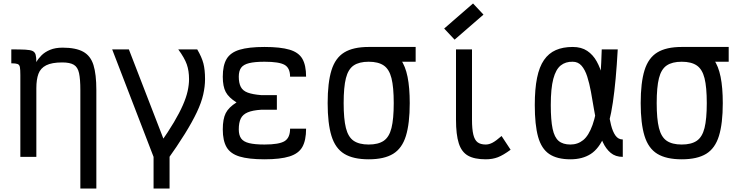

<svg xmlns="http://www.w3.org/2000/svg" viewBox="-20 -902 4240 1104"><path d="M442 182V-384Q442 -447 434.5 -481.5Q427 -516 404.5 -529.5Q382 -543 338 -543Q278 -543 245.5 -526.5Q213 -510 201 -477.5Q189 -445 189 -395V0H97V-470L189 -545Q199 -564 218.5 -583.5Q238 -603 268 -615.5Q298 -628 340 -628Q416 -628 458.5 -604.5Q501 -581 517.5 -528Q534 -475 534 -384V182ZM97 -470Q97 -501 94.5 -515.5Q92 -530 81 -534Q70 -538 45 -538V-618Q96 -618 125.5 -616.5Q155 -615 168 -608.5Q181 -602 185 -587Q189 -572 189 -545Z M863 182V0L625 -618H721L955 -13V182ZM937 25 901 -78Q948 -145 980 -199Q1012 -253 1031.5 -297.5Q1051 -342 1059 -378.5Q1067 -415 1067 -447Q1067 -495 1054 -532Q1041 -569 1005 -618H1114Q1140 -574 1149.5 -537.5Q1159 -501 1159 -447Q1159 -405 1148.5 -358.5Q1138 -312 1112 -257Q1086 -202 1043 -132.5Q1000 -63 937 25Z M1501 14Q1410 14 1357.5 -2Q1305 -18 1283 -55.5Q1261 -93 1261 -158Q1261 -218 1278 -251.5Q1295 -285 1340 -313Q1295 -341 1278 -373Q1261 -405 1261 -461Q1261 -526 1283 -563Q1305 -600 1357.5 -616Q1410 -632 1501 -632Q1592 -632 1644.5 -616.5Q1697 -601 1718.5 -564Q1740 -527 1740 -461H1648Q1648 -511 1616.5 -529Q1585 -547 1501 -547Q1445 -547 1412.5 -539Q1380 -531 1366.5 -512.5Q1353 -494 1353 -461Q1353 -425 1364.5 -402.5Q1376 -380 1404.5 -369.5Q1433 -359 1482 -355H1572V-271H1482Q1433 -268 1404.5 -256Q1376 -244 1364.5 -220.5Q1353 -197 1353 -158Q1353 -125 1366.5 -106Q1380 -87 1412.5 -79Q1445 -71 1501 -71Q1585 -71 1616.5 -90.5Q1648 -110 1648 -162H1740Q1740 -95 1718.5 -57Q1697 -19 1644.5 -2.5Q1592 14 1501 14Z M2100 14Q2011 14 1959.5 -17.5Q1908 -49 1886 -120.5Q1864 -192 1864 -309Q1864 -427 1886 -498Q1908 -569 1959.5 -600.5Q2011 -632 2100 -632Q2167 -632 2212 -615Q2257 -598 2284 -560Q2311 -522 2323.5 -460Q2336 -398 2336 -309Q2336 -192 2314 -120.5Q2292 -49 2240.5 -17.5Q2189 14 2100 14ZM2100 -71Q2155 -71 2186.5 -92.5Q2218 -114 2231 -166Q2244 -218 2244 -309Q2244 -401 2231 -452.5Q2218 -504 2186.5 -525.5Q2155 -547 2100 -547Q2045 -547 2013.5 -525.5Q1982 -504 1969 -452.5Q1956 -401 1956 -309Q1956 -218 1969 -166Q1982 -114 2013.5 -92.5Q2045 -71 2100 -71ZM2100 -547V-632H2370V-547Z M2773 14Q2708 14 2671 -7Q2634 -28 2618 -78Q2602 -128 2602 -214V-618H2694V-214Q2694 -160 2701.5 -128.5Q2709 -97 2726 -84Q2743 -71 2773 -71Q2792 -71 2812 -81.5Q2832 -92 2864 -120L2916 -41Q2874 -10 2843 2Q2812 14 2773 14ZM2594 -674 2534 -738 2700 -882 2760 -818Z M3561 -100V0Q3519 0 3491.5 -23Q3464 -46 3446 -85Q3428 -124 3416 -172.5Q3404 -221 3395.5 -273Q3387 -325 3378 -374Q3369 -423 3356.5 -462Q3344 -501 3324 -524Q3304 -547 3273 -547Q3232 -548 3204 -525.5Q3176 -503 3161.5 -448.5Q3147 -394 3147 -298Q3147 -211 3157.5 -161.5Q3168 -112 3192.5 -91.5Q3217 -71 3260 -71Q3302 -71 3333.5 -96.5Q3365 -122 3387 -183.5Q3409 -245 3422 -351Q3435 -457 3440 -618H3532Q3522 -435 3504 -313.5Q3486 -192 3455 -119.5Q3424 -47 3376.5 -16.5Q3329 14 3260 14Q3183 14 3138 -16.5Q3093 -47 3074 -115.5Q3055 -184 3055 -298Q3055 -390 3068 -454Q3081 -518 3108 -557Q3135 -596 3176 -614Q3217 -632 3273 -632Q3323 -632 3356.5 -609.5Q3390 -587 3411 -549Q3432 -511 3444.5 -464Q3457 -417 3464 -366Q3471 -315 3477.5 -268Q3484 -221 3493.5 -183Q3503 -145 3519 -122.5Q3535 -100 3561 -100Z M3900 14Q3811 14 3759.5 -17.5Q3708 -49 3686 -120.5Q3664 -192 3664 -309Q3664 -427 3686 -498Q3708 -569 3759.5 -600.5Q3811 -632 3900 -632Q3967 -632 4012 -615Q4057 -598 4084 -560Q4111 -522 4123.5 -460Q4136 -398 4136 -309Q4136 -192 4114 -120.5Q4092 -49 4040.5 -17.5Q3989 14 3900 14ZM3900 -71Q3955 -71 3986.5 -92.5Q4018 -114 4031 -166Q4044 -218 4044 -309Q4044 -401 4031 -452.5Q4018 -504 3986.5 -525.5Q3955 -547 3900 -547Q3845 -547 3813.5 -525.5Q3782 -504 3769 -452.5Q3756 -401 3756 -309Q3756 -218 3769 -166Q3782 -114 3813.5 -92.5Q3845 -71 3900 -71ZM3900 -547V-632H4170V-547Z"/></svg>

Font: Victor Mono SemiBold
Style: Regular
Weight: 600
Monospace: yes
Designer: Rune Bjørnerås
Version: Version 1.561;gftools[0.9.30]